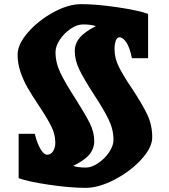

<svg xmlns="http://www.w3.org/2000/svg" viewBox="-20 -826 815 927"><path d="M165 -320Q131 -371 112 -404.5Q93 -438 79 -478.5Q65 -519 65 -562Q65 -612 115 -669.5Q165 -727 237.5 -766.5Q310 -806 371 -806Q446 -806 547 -791Q648 -776 695 -759V-545H617Q607 -595 590.5 -620.5Q574 -646 557 -646Q545 -646 539 -629.5Q533 -613 533 -588Q533 -545 554 -503Q575 -461 617 -399Q666 -325 690.5 -274Q715 -223 715 -163Q715 -114 662.5 -56.5Q610 1 533.5 41Q457 81 393 81Q319 81 217 66Q115 51 70 34V-180H148Q159 -134 175.5 -106.5Q192 -79 208 -79Q225 -79 236 -95.5Q247 -112 247 -137Q247 -178 227 -217.5Q207 -257 165 -320ZM443 -700Q420 -708 380 -708Q352 -708 321 -687Q290 -666 269 -634.5Q248 -603 248 -574Q248 -523 272.5 -472.5Q297 -422 346 -347Q392 -274 413.5 -231Q435 -188 435 -145Q435 -109 412 -80.5Q389 -52 333 -25Q356 -17 396 -17Q422 -17 453.5 -38Q485 -59 506.5 -90.5Q528 -122 528 -151Q528 -201 503.5 -251Q479 -301 432 -372Q386 -443 363.5 -489Q341 -535 341 -580Q341 -615 364.5 -643.5Q388 -672 443 -700Z"/></svg>

Font: Inknut Antiqua Black
Style: Regular
Weight: 900
Designer: Claus Eggers Sørensen
Foundry: Claus Eggers Sørensen
Version: Version 1.003; ttfautohint (v1.8.2) -l 8 -r 50 -G 200 -x 14 